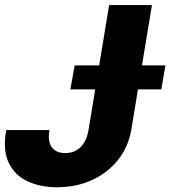

<svg xmlns="http://www.w3.org/2000/svg" viewBox="-30 -748 690 777"><path d="M201.2 9.8Q133.3 9.8 81.8 -14.2Q30.3 -38.1 5.9 -87.9Q-18.6 -137.7 -5.9 -216.3L-4.9 -221.7H170.4L169.4 -216.3Q165 -188 171.4 -168.5Q177.7 -148.9 193.8 -138.7Q210 -128.4 233.9 -128.4Q259.3 -128.4 278.6 -139.2Q297.9 -149.9 310.8 -171.4Q323.7 -192.9 328.6 -224.1L411.6 -727.5H585L501.5 -224.1Q489.7 -153.8 447.8 -101.1Q405.8 -48.3 342 -19.3Q278.3 9.8 201.2 9.8ZM254.9 -386.2 272 -483.4H639.6L622.6 -386.2Z"/></svg>

Font: Inter Tight ExtraBold
Style: Italic
Weight: 800
Italic angle: -9.39999°
Designer: Rasmus Andersson
Foundry: rsms
Version: Version 3.004